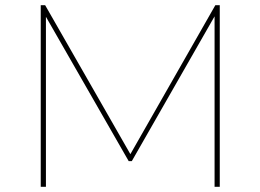

<svg xmlns="http://www.w3.org/2000/svg" viewBox="-20 -720 1004 740"><path d="M137 -700H154L487 -118H478L810 -700H827V0H807V-671H815L488 -99H476L148 -671H157V0H137Z"/></svg>

Font: Montserrat
Style: Regular
Weight: 400
Designer: Julieta Ulanovsky
Foundry: Julieta Ulanovsky
Version: Version 8.000